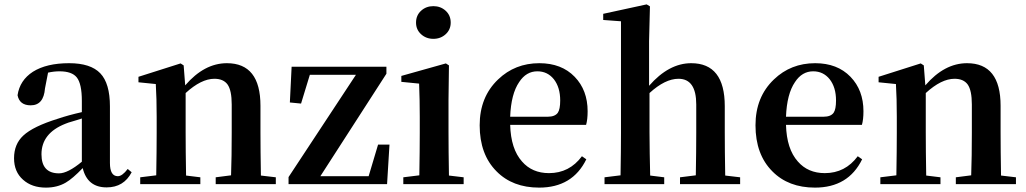

<svg xmlns="http://www.w3.org/2000/svg" viewBox="-20 -839 4677 875"><path d="M353 -299 331 -292 311 -286Q289 -280 278 -275Q169 -232 169 -136Q169 -49 249 -49Q289 -49 353 -102ZM580 -54Q544 15 466 15Q378 15 357 -73Q311 -25 280 -7Q241 16 189 16Q125 16 85 -20Q44 -56 44 -118Q44 -182 86 -221Q131 -263 244 -298Q291 -314 353 -328V-379Q353 -457 330 -486Q308 -514 251 -514Q226 -514 199 -508L185 -436Q179 -359 120 -359Q69 -359 60 -405Q70 -473 130 -512Q192 -551 295 -551Q393 -551 437 -505Q481 -459 481 -354V-96Q481 -36 517 -36Q537 -36 562 -69Z M1237 -31V0H963V-31L1033 -40Q1036 -124 1036 -235V-363Q1036 -427 1017 -454Q998 -480 957 -480Q897 -480 826 -415V-235Q826 -153 828 -39L893 -31V0H619V-31L692 -40Q694 -154 694 -235V-307Q694 -392 690 -456L611 -464V-489L803 -550L817 -541L824 -450Q911 -551 1014 -551Q1167 -551 1167 -357V-235Q1167 -153 1169 -39Z M1755 -180 1744 0H1295V-32L1602 -498H1392L1352 -367L1301 -372L1309 -535H1741V-503L1440 -36H1660L1703 -180Z M1899 -683Q1876 -704 1876 -736Q1876 -769 1899 -790Q1922 -811 1955 -811Q1988 -811 2011 -790Q2034 -769 2034 -736Q2034 -704 2011 -683Q1988 -662 1955 -662Q1922 -662 1899 -683ZM2093 -31V0H1818V-31L1891 -40Q1893 -154 1893 -235V-306Q1893 -383 1890 -458L1809 -466V-493L2012 -550L2026 -541L2024 -385V-235Q2024 -153 2026 -39Z M2476 -307Q2509 -307 2522 -325Q2533 -341 2533 -381Q2533 -441 2504 -478Q2475 -514 2429 -514Q2378 -514 2346 -465Q2309 -411 2305 -307ZM2305 -270Q2308 -160 2359 -103Q2405 -50 2482 -50Q2575 -50 2632 -127L2652 -113Q2589 16 2437 16Q2316 16 2243 -58Q2166 -135 2166 -268Q2166 -397 2250 -477Q2327 -551 2438 -551Q2539 -551 2599 -489Q2658 -428 2658 -332Q2658 -294 2651 -270Z M3353 -31V0H3079V-31L3151 -40Q3153 -152 3153 -235V-363Q3153 -480 3072 -480Q3011 -480 2940 -415V-235Q2940 -190 2941 -138Q2942 -79 2943 -39L3007 -31V0H2735V-31L2808 -40Q2810 -154 2810 -235V-742L2729 -748V-776L2927 -819L2942 -810L2938 -651V-448Q3028 -551 3130 -551Q3283 -551 3283 -355V-235Q3283 -153 3285 -39Z M3733 -307Q3766 -307 3779 -325Q3790 -341 3790 -381Q3790 -441 3761 -478Q3732 -514 3686 -514Q3635 -514 3603 -465Q3566 -411 3562 -307ZM3562 -270Q3565 -160 3616 -103Q3662 -50 3739 -50Q3832 -50 3889 -127L3909 -113Q3846 16 3694 16Q3573 16 3500 -58Q3423 -135 3423 -268Q3423 -397 3507 -477Q3584 -551 3695 -551Q3796 -551 3856 -489Q3915 -428 3915 -332Q3915 -294 3908 -270Z M4610 -31V0H4336V-31L4406 -40Q4409 -124 4409 -235V-363Q4409 -427 4390 -454Q4371 -480 4330 -480Q4270 -480 4199 -415V-235Q4199 -153 4201 -39L4266 -31V0H3992V-31L4065 -40Q4067 -154 4067 -235V-307Q4067 -392 4063 -456L3984 -464V-489L4176 -550L4190 -541L4197 -450Q4284 -551 4387 -551Q4540 -551 4540 -357V-235Q4540 -153 4542 -39Z"/></svg>

Font: `n[OS CN
Style: <[WOS[P|ûg*[NI>           
Weight: 700
Designer: Ryoko NISHIZUKA ¬âXZm¬º[P (kana & ideographs); Frank Grie√ühammer (Latin, Greek & Cyrillic); Wenlong ZHANG _ e¬á¬ü¬ô (b
Foundry: Adobe Systems Incorporated
Version: Version 1.00 April 7, 2017, initial release